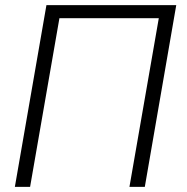

<svg xmlns="http://www.w3.org/2000/svg" viewBox="-20 -731 731 751"><path d="M546.4 0H486.3L601.1 -659.7H212.4L97.7 0H38.1L161.6 -710.9H669.4Z"/></svg>

Font: Roboto Light
Style: Italic
Weight: 300
Italic angle: -12°
Designer: Google
Version: Version 2.134; 2016; ttfautohint (v1.6)